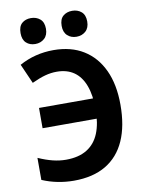

<svg xmlns="http://www.w3.org/2000/svg" viewBox="-100 -993 800 1072"><g transform="rotate(-10 300.0 -457.0)"><path d="M231 11Q185 11 139.5 2Q94 -7 52 -25V-150Q95 -131 133 -121.5Q171 -112 208 -112Q280 -112 327 -141Q374 -170 396.5 -225.5Q419 -281 419 -361Q419 -441 398.5 -495.5Q378 -550 338.5 -577.5Q299 -605 241 -605Q208 -605 175 -596Q142 -587 99 -567L50 -678Q139 -727 244 -727Q343 -727 413.5 -683.5Q484 -640 522 -558.5Q560 -477 560 -362Q560 -242 523 -159Q486 -76 413 -32.5Q340 11 231 11ZM109 -308V-423H499L503 -308ZM385 -778Q354 -778 333.5 -797Q313 -816 313 -852Q313 -890 333.5 -907.5Q354 -925 385 -925Q416 -925 437 -907Q458 -889 458 -852Q458 -816 437 -797Q416 -778 385 -778ZM151 -778Q120 -778 100 -796.5Q80 -815 80 -852Q80 -890 100 -907.5Q120 -925 151 -925Q182 -925 203 -907Q224 -889 224 -852Q224 -816 203 -797Q182 -778 151 -778Z"/></g></svg>

Font: Noto Sans Mono
Style: Bold
Weight: 700
Designer: Monotype Design Team
Foundry: Monotype Imaging Inc.
Version: Version 2.014